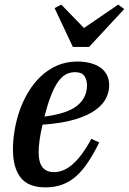

<svg xmlns="http://www.w3.org/2000/svg" viewBox="-20 -798 557 830"><path d="M176 12Q103 12 69.5 -30Q36 -72 36 -153Q36 -191 43 -234Q50 -277 64.5 -319Q79 -361 102 -399.5Q125 -438 156 -467.5Q187 -497 226.5 -514.5Q266 -532 315 -532Q341 -532 365.5 -526.5Q390 -521 409.5 -509Q429 -497 440.5 -477Q452 -457 452 -428Q452 -402 439 -374.5Q426 -347 393.5 -323Q361 -299 305 -282Q249 -265 164 -259Q156 -227 151.5 -195.5Q147 -164 147 -139Q147 -54 213 -54Q258 -54 298.5 -92Q339 -130 375 -198L409 -182Q385 -134 361 -97.5Q337 -61 309.5 -36.5Q282 -12 249 0Q216 12 176 12ZM172 -294Q272 -307 314 -341.5Q356 -376 356 -429Q356 -454 344.5 -470Q333 -486 305 -486Q283 -486 265 -476.5Q247 -467 231 -444.5Q215 -422 200.5 -385Q186 -348 172 -294ZM216 -763 245 -778 343 -677 491 -778 517 -759 365 -595H295Z"/></svg>

Font: IBM Plex Serif Medm
Style: Italic
Weight: 500
Italic angle: -14°
Designer: Mike Abbink, Paul van der Laan, Pieter van Rosmalen
Foundry: Bold Monday
Version: Version 3.001